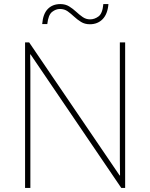

<svg xmlns="http://www.w3.org/2000/svg" viewBox="-20 -922 738 942"><path d="M594 0H575L130 -655H128Q129 -612 129 -577Q129 -542 129 -502V0H103V-714H123L567 -61H569Q568 -99 568 -138Q568 -177 568 -211V-714H594ZM187 -804Q191 -854 214.5 -878Q238 -902 276 -902Q301 -902 319.5 -890.5Q338 -879 353.5 -864.5Q369 -850 385.5 -838.5Q402 -827 422 -827Q444 -827 463.5 -841.5Q483 -856 487 -902H512Q508 -853 483.5 -828Q459 -803 421 -803Q396 -803 377.5 -814.5Q359 -826 343.5 -840.5Q328 -855 312 -866.5Q296 -878 274 -878Q254 -878 235.5 -863.5Q217 -849 212 -804Z"/></svg>

Font: Noto Sans Sinhala UI Thin
Style: Regular
Weight: 100
Designer: Jelle Bosma - Monotype Design Team
Foundry: Monotype Imaging Inc.
Version: Version 2.006; ttfautohint (v1.8.4.7-5d5b)